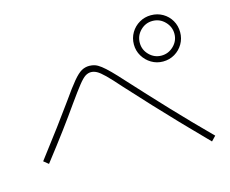

<svg xmlns="http://www.w3.org/2000/svg" viewBox="-101 -903 1201 1002"><g transform="rotate(-15 500.0 -401.5)"><path d="M789 -511Q755 -511 726.5 -528Q698 -545 681 -573.5Q664 -602 664 -636Q664 -671 681 -699.5Q698 -728 726.5 -744.5Q755 -761 789 -761Q824 -761 852.5 -744.5Q881 -728 897.5 -699.5Q914 -671 914 -636Q914 -602 897.5 -573.5Q881 -545 852.5 -528Q824 -511 789 -511ZM789 -543Q827 -543 855 -570.5Q883 -598 883 -636Q883 -674 855.5 -702Q828 -730 789 -730Q751 -730 723.5 -702.5Q696 -675 696 -636Q696 -598 723.5 -570.5Q751 -543 789 -543ZM927 -42Q858 -112 795.5 -177Q733 -242 673 -306.5Q613 -371 551 -439Q508 -488 482.5 -513Q457 -538 441 -546.5Q425 -555 410 -555Q394 -555 379 -545.5Q364 -536 341 -507Q318 -478 276 -419Q239 -366 190.5 -300.5Q142 -235 75 -149L49 -170Q115 -256 164 -322Q213 -388 251 -441Q295 -504 321.5 -535.5Q348 -567 367.5 -578Q387 -589 410 -589Q426 -589 440.5 -584Q455 -579 472.5 -565.5Q490 -552 514.5 -527.5Q539 -503 574 -464Q668 -361 758.5 -265Q849 -169 951 -67Z"/></g></svg>

Font: M PLUS 1 Code ExtraLight
Style: Regular
Weight: 250
Designer: Coji Morishita
Foundry: UNDERFOREST DESIGN
Version: Version 1.002